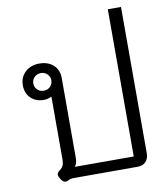

<svg xmlns="http://www.w3.org/2000/svg" viewBox="-90 -889 849 975"><g transform="rotate(-10 335.0 -401.5)"><path d="M170 11Q155 11 143 -11Q136 -22 136 -31Q136 -42 151 -52Q163 -61 168 -72.5Q173 -84 173 -102V-427Q153 -417 133 -417Q92 -417 66 -442Q40 -467 40 -509Q40 -550 68.5 -576.5Q97 -603 141 -603Q186 -603 213.5 -578Q241 -553 241 -511V-98Q241 -70 228 -55H532V-814H600V-59Q600 -33 585 -16.5Q570 0 544 0H213Q195 0 181 8Q177 11 170 11ZM187 -509Q187 -528 173.5 -541Q160 -554 141 -554Q121 -554 107.5 -541Q94 -528 94 -509Q94 -489 107.5 -476Q121 -463 141 -463Q160 -463 173.5 -476Q187 -489 187 -509Z"/></g></svg>

Font: Niramit Light
Style: Regular
Weight: 300
Designer: Katatrad Aksorn Co.,Ltd.
Foundry: Cadson Demak Co.,Ltd.
Version: Version 1.000; ttfautohint (v1.6)